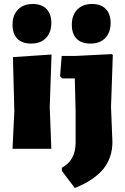

<svg xmlns="http://www.w3.org/2000/svg" viewBox="-20 -748 630 965"><path d="M145 -728Q189 -728 213.5 -703Q238 -678 238 -633Q238 -585 211 -557Q184 -529 137 -529Q91 -529 67 -553.5Q43 -578 43 -624Q43 -672 70.5 -700Q98 -728 145 -728ZM443 -728Q487 -728 511.5 -703Q536 -678 536 -633Q536 -585 509 -557Q482 -529 435 -529Q389 -529 365 -553.5Q341 -578 341 -624Q341 -672 368.5 -700Q396 -728 443 -728ZM542 -476 547 -472 538 -210 545 -35Q545 45 499 101.5Q453 158 356 197L291 111V95Q360 58 360 -31V-190L356 -354H292L282 -365L290 -467H361ZM43 0 52 -190 45 -461 239 -474 230 -210 238 0Z"/></svg>

Font: Alegreya Sans SC Black
Style: Regular
Weight: 900
Designer: Juan Pablo del Peral
Foundry: Huerta Tipografica
Version: Version 2.007